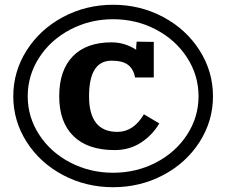

<svg xmlns="http://www.w3.org/2000/svg" viewBox="-20 -782 940 798"><path d="M35.2 -381.8Q35.2 -484.9 90.8 -572.5Q146.5 -660.2 241.9 -711.2Q337.4 -762.2 450.2 -762.2Q563 -762.2 658.4 -711.2Q753.9 -660.2 809.6 -572.5Q865.2 -484.9 865.2 -381.8Q865.2 -279.3 809.6 -192.1Q753.9 -105 658.4 -54.4Q563 -3.9 450.2 -3.9Q337.4 -3.9 241.9 -54.4Q146.5 -105 90.8 -192.1Q35.2 -279.3 35.2 -381.8ZM95.2 -381.8Q95.2 -295.4 142.8 -222.2Q190.4 -148.9 272.2 -106.4Q354 -64 450.2 -64Q546.4 -64 628.2 -106.4Q710 -148.9 757.6 -222.2Q805.2 -295.4 805.2 -381.8Q805.2 -468.8 757.6 -542.5Q710 -616.2 628.2 -659.2Q546.4 -702.1 450.2 -702.1Q354 -702.1 272.2 -659.2Q190.4 -616.2 142.8 -542.5Q95.2 -468.8 95.2 -381.8ZM443.8 -606Q498.5 -606 545.9 -575.2Q545.9 -590.3 546.9 -598.1L547.9 -608.9L619.1 -607.9V-460H541V-461.9Q534.2 -496.1 511.5 -512.9Q488.8 -529.8 443.8 -529.8Q350.1 -529.8 350.1 -381.8Q350.1 -233.9 467.8 -233.9Q535.2 -233.9 578.1 -307.1L642.1 -269Q613.8 -220.7 566.2 -189.5Q518.6 -158.2 456.1 -158.2Q345.2 -158.2 285.6 -216.1Q226.1 -273.9 226.1 -381.8Q226.1 -489.7 282.5 -547.9Q338.9 -606 443.8 -606Z"/></svg>

Font: Zantroke
Style: Regular
Weight: 500
Foundry: gluk
Version: Version 0.36